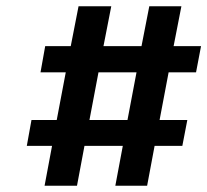

<svg xmlns="http://www.w3.org/2000/svg" viewBox="-20 -630 665 616"><path d="M374 -162H251L227 -34H123L147 -162H66L81 -245H162L191 -398H110L125 -482H207L232 -610H337L312 -482H434L459 -610H562L537 -482H625L609 -398H521L492 -245H581L565 -162H476L452 -34H350ZM267 -245H389L418 -398H296Z"/></svg>

Font: Karla Tamil Inclined
Style: Bold
Weight: 700
Designer: Jonathan Pinhorn
Foundry: Jonathan Pinhorn
Version: Version 1.001